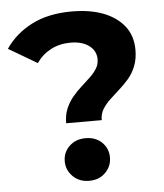

<svg xmlns="http://www.w3.org/2000/svg" viewBox="-53 -758 694 812"><g transform="rotate(-5 294.0 -352.0)"><path d="M217 -243Q217 -278 228.5 -305Q240 -332 257.5 -353Q275 -374 295 -392Q315 -410 332.5 -426.5Q350 -443 361.5 -461Q373 -479 373 -501Q373 -537 343.5 -559Q314 -581 265 -581Q218 -581 181 -561.5Q144 -542 120 -507L-1 -578Q40 -639 110.5 -675.5Q181 -712 282 -712Q358 -712 414.5 -690.5Q471 -669 503.5 -628Q536 -587 536 -527Q536 -488 524 -458Q512 -428 493 -406Q474 -384 452.5 -365Q431 -346 412 -328Q393 -310 380.5 -290Q368 -270 368 -243ZM293 8Q251 8 224 -19Q197 -46 197 -83Q197 -121 224 -147Q251 -173 293 -173Q336 -173 362.5 -147Q389 -121 389 -83Q389 -46 362.5 -19Q336 8 293 8Z"/></g></svg>

Font: Montserrat Z
Style: Bold
Weight: 700
Designer: Julieta Ulanovsky
Foundry: Julieta Ulanovsky
Version: Version 8.000